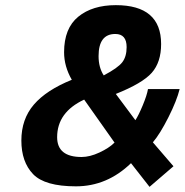

<svg xmlns="http://www.w3.org/2000/svg" viewBox="-20 -712 718 746"><path d="M430 -692Q606 -692 606 -541Q606 -470 569.5 -429Q533 -388 430 -347L506 -245Q518 -263 534.5 -302.5Q551 -342 555 -366H678Q667 -321 634.5 -256.5Q602 -192 574 -159L654 -66L561 14L489 -78Q396 12 275 12Q154 12 108.5 -35.5Q63 -83 63 -166Q63 -249 111.5 -305.5Q160 -362 259 -402Q229 -454 229 -509Q229 -602 284 -647Q339 -692 430 -692ZM297 -102Q329 -102 366.5 -119.5Q404 -137 425 -158L307 -325Q202 -276 202 -179Q202 -102 297 -102ZM428 -580Q363 -580 363 -494Q363 -450 383 -419Q438 -448 455 -470Q472 -492 472 -529Q472 -580 428 -580Z"/></svg>

Font: Titillium Web
Style: Bold Italic
Weight: 700
Italic angle: -13°
Version: Version 1.001;PS 57.000;hotconv 1.0.70;makeotf.lib2.5.55311